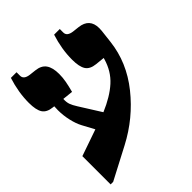

<svg xmlns="http://www.w3.org/2000/svg" viewBox="-206 -762 961 961"><g transform="rotate(-45 274.5 -282.0)"><path d="M526 -510Q526 -498 525 -491L517 -422Q502 -291 414.5 -181.5Q327 -72 201 -6L31 83H13V-117L154 -166L120 -229Q106 -255 97.5 -292Q89 -329 89 -366Q89 -384 90 -393L81 -394Q42 -398 27 -421.5Q12 -445 12 -495Q12 -569 37 -647H77V-622Q77 -596 115 -591L150 -587Q188 -583 205 -559Q222 -535 222 -490Q222 -465 217.5 -440Q213 -415 204 -381L148 -387Q147 -364 152.5 -348.5Q158 -333 172 -311L243 -198Q321 -231 368 -273.5Q415 -316 434 -382L436 -389L387 -394Q348 -398 333 -421.5Q318 -445 318 -495Q318 -569 343 -647H383V-622Q383 -596 421 -591L456 -587Q526 -579 526 -510Z"/></g></svg>

Font: Noto Serif Hebrew Black
Style: Regular
Weight: 900
Designer: Monotype Design Team
Foundry: Monotype Imaging Inc.
Version: Version 1.000